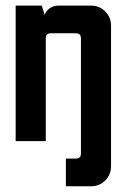

<svg xmlns="http://www.w3.org/2000/svg" viewBox="-20 -502 451 683"><path d="M35.7 -482.1H128.6L138.6 -450H139.3Q143.6 -463.6 157.5 -472.9Q171.4 -482.1 187.1 -482.1H303.6Q333.6 -482.1 354.3 -461.4Q375 -440.7 375 -410.7V89.3Q375 119.3 354.3 140Q333.6 160.7 303.6 160.7H214.3V62.1H250Q267.9 62.1 267.9 44.3V-365.7Q267.9 -383.6 250 -383.6H160.7Q142.9 -383.6 142.9 -365.7V0H35.7Z"/></svg>

Font: Aire Exterior
Style: Regular
Weight: 400
Width: 4
Designer: Jayvee Enaguas (HarvettFox96)
Version: 20190503.02